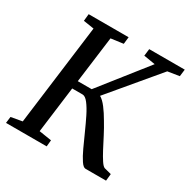

<svg xmlns="http://www.w3.org/2000/svg" viewBox="-166 -898 1040 1053"><g transform="rotate(30 354.5 -371.5)"><path d="M6 0 11 -40.5 81.5 -53 163 -688 96 -698.5 100.5 -743H353.5L348.5 -698.5L270.5 -688L232.5 -395H320.5L551 -686.5L478.5 -698.5L484 -743H709L703.5 -698.5L630.5 -687L378.5 -386.5Q399.5 -374.5 421.5 -345.5Q443.5 -316.5 464.5 -280Q485.5 -245.5 504.8 -208Q524 -170.5 541.5 -137.2Q559 -104 573.8 -81.8Q588.5 -59.5 599.5 -55.5L644 -44L639.5 0H509.5Q495.5 0 478.8 -25Q462 -50 443.8 -89.2Q425.5 -128.5 406 -172.5Q386.5 -216.5 367 -255.8Q347.5 -295 328.2 -320Q309 -345 291.5 -345H226L188.5 -53L267.5 -40.5L263.5 0Z"/></g></svg>

Font: Merriweather
Style: Italic
Weight: 400
Italic angle: -7.8°
Designer: Eben Sorkin
Foundry: Eben Sorkin
Version: Version 2.100